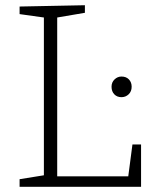

<svg xmlns="http://www.w3.org/2000/svg" viewBox="-20 -715 602 735"><path d="M471 -40 487 -162H520V0H55V-29L148 -44V-648L55 -661V-690L305 -695V-666L199 -648V-40ZM445 -422Q463 -422 473.5 -411Q484 -400 484 -383Q484 -365 472.5 -354Q461 -343 445 -343Q428 -343 417.5 -354Q407 -365 407 -383Q407 -400 418.5 -411Q430 -422 445 -422Z"/></svg>

Font: Bitter Pro Light
Style: Regular
Weight: 300
Designer: Sol Matas, and Bitter project Authors
Foundry: Sol Matas
Version: Version 1.010